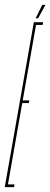

<svg xmlns="http://www.w3.org/2000/svg" viewBox="-52 -766 206 786"><path d="M-32.5 0 86.5 -675H124.5L122.5 -664H95.5L41 -355H68L66 -344H39L-19.5 -11H7.5L5.5 0ZM94 -691 121 -746H134L104 -691Z"/></svg>

Font: Anybody UltraCondensed Thin
Style: Italic
Weight: 100
Width: 1
Italic angle: -10°
Designer: Tyler Finck
Foundry: Etcetera Type Company
Version: Version 1.010; ttfautohint (v1.8.3) -l 8 -r 50 -G 200 -x 14 